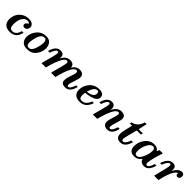

<svg xmlns="http://www.w3.org/2000/svg" viewBox="491 -2475 4270 4270"><g transform="rotate(45 2626.0 -340.0)"><path d="M258.3 9.8Q159.2 9.8 106.2 -40.5Q53.2 -90.8 53.2 -189.5Q53.2 -322.8 141.4 -411.4Q229.5 -500 357.9 -500Q439.9 -500 477.5 -466.1Q515.1 -432.1 515.1 -387.7Q515.1 -345.2 488.5 -315.9Q461.9 -286.6 427.2 -286.6Q397.9 -286.6 382.1 -301.5Q366.2 -316.4 366.2 -338.9Q366.2 -382.3 433.1 -418.9Q418.9 -449.2 367.2 -449.2Q297.4 -449.2 247.8 -376.5Q198.2 -303.7 198.2 -173.8Q198.2 -42 284.7 -42Q403.8 -42 439.9 -195.3H492.2Q452.1 9.8 258.3 9.8Z M800.8 9.8Q694.8 9.8 648.7 -46.9Q602.5 -103.5 602.5 -177.2Q602.5 -300.3 688.2 -400.1Q773.9 -500 909.2 -500Q997.6 -500 1045.2 -444.3Q1092.8 -388.7 1092.8 -296.4Q1092.8 -187 1017.8 -88.6Q942.9 9.8 800.8 9.8ZM813 -40Q908.7 -40 953.1 -247.6Q966.8 -312.5 966.8 -356.4Q966.8 -449.7 895.5 -449.7Q793.5 -449.7 749 -240.2Q735.8 -178.7 735.8 -136.2Q735.8 -40 813 -40Z M1999.5 12.2Q1877.9 12.2 1877.9 -93.3Q1877.9 -160.6 1914.1 -258.8Q1950.2 -356.9 1950.2 -393.1Q1950.2 -439.9 1913.6 -439.9Q1796.9 -439.9 1689.9 0H1553.2Q1648.4 -348.6 1648.4 -393.1Q1648.4 -439.9 1612.8 -439.9Q1502.9 -439.9 1389.2 0H1251.5Q1350.6 -359.9 1350.6 -402.3Q1350.6 -442.9 1319.8 -442.9Q1268.6 -442.9 1216.3 -293H1163.6Q1219.7 -500 1352.1 -500Q1466.3 -500 1466.3 -400.9Q1466.3 -377 1461.4 -352.5Q1533.2 -500 1656.7 -500Q1781.2 -500 1786.1 -391.1Q1851.1 -500 1952.6 -500Q2088.9 -500 2088.9 -383.3Q2088.9 -339.4 2051.3 -234.1Q2013.7 -128.9 2013.7 -84Q2013.7 -46.9 2046.4 -46.9Q2097.2 -46.9 2147.9 -195.3H2196.8Q2148.9 12.2 1999.5 12.2Z M2460.9 9.8Q2360.4 9.8 2309.1 -38.1Q2257.8 -85.9 2257.8 -171.4Q2257.8 -297.4 2344.7 -398.7Q2431.6 -500 2575.7 -500Q2721.7 -500 2721.7 -386.2Q2721.7 -252 2404.8 -219.2Q2397 -181.2 2397 -130.4Q2398.9 -38.1 2471.7 -38.1Q2595.2 -38.1 2651.9 -195.3H2704.6Q2638.2 9.8 2460.9 9.8ZM2412.6 -263.2Q2606 -284.7 2606 -394.5Q2606 -453.1 2560.1 -453.1Q2466.8 -453.1 2412.6 -263.2Z M3331.1 12.7Q3198.7 12.7 3198.7 -105Q3198.7 -160.2 3233.2 -262.9Q3267.6 -365.7 3267.6 -400.9Q3267.6 -439.9 3232.9 -439.9Q3119.6 -439.9 3004.4 0H2866.7Q2965.8 -358.9 2965.8 -412.1Q2965.8 -442.9 2935.1 -442.9Q2880.9 -442.9 2831.5 -293H2778.8Q2829.6 -500 2967.3 -500Q3075.7 -500 3075.7 -391.1Q3075.7 -368.2 3070.8 -342.8Q3149.9 -500 3267.1 -500Q3401.4 -500 3401.4 -397.9Q3401.4 -347.2 3365.5 -237.3Q3329.6 -127.4 3329.6 -82.5Q3329.6 -44.4 3362.3 -44.4Q3415 -44.4 3463.4 -195.3H3517.1Q3470.2 12.7 3331.1 12.7Z M3738.3 9.8Q3599.1 9.8 3599.1 -126Q3599.1 -208.5 3660.2 -439.5H3590.3L3599.6 -483.4Q3756.8 -513.7 3810.5 -693.4H3864.7L3820.3 -488.3H3949.2L3938.5 -439.5H3809.6Q3727.5 -142.1 3727.5 -97.7Q3727.5 -47.9 3763.7 -47.9Q3827.1 -47.9 3882.3 -195.3H3935.5Q3877.9 9.8 3738.3 9.8Z M4579.6 -488.3Q4483.9 -192.9 4483.9 -93.8Q4483.9 -46.9 4517.6 -46.9Q4575.7 -46.9 4621.6 -195.3H4672.4Q4618.7 10.7 4482.9 10.7Q4371.6 10.7 4346.7 -86.9Q4283.2 10.7 4173.8 10.7Q4011.7 10.7 4011.7 -155.3Q4011.7 -285.2 4095.5 -391.6Q4179.2 -498 4313 -498Q4404.8 -498 4446.3 -428.2L4477.1 -488.3ZM4203.1 -37.1Q4274.4 -37.1 4326.7 -153.3Q4378.9 -269.5 4378.9 -362.3Q4378.9 -446.8 4319.8 -446.8Q4247.6 -446.8 4194.6 -343.3Q4141.6 -239.7 4141.6 -132.3Q4141.6 -37.1 4203.1 -37.1Z M4930.7 0H4792Q4884.3 -352.1 4884.3 -403.3Q4884.3 -441.9 4854.5 -441.9Q4797.9 -441.9 4738.3 -293H4687.5Q4754.9 -499 4891.1 -499Q4995.1 -499 4995.1 -393.1Q4995.1 -371.6 4990.7 -347.2Q5074.7 -500 5171.9 -500Q5246.6 -500 5246.6 -427.2Q5246.6 -388.7 5227.5 -366.9Q5208.5 -345.2 5181.6 -345.2Q5128.4 -345.2 5128.4 -402.8Q5128.4 -412.1 5130.9 -421.9Q5010.3 -374 4930.7 0Z"/></g></svg>

Font: Munson
Style: Bold Italic
Weight: 700
Italic angle: -12°
Designer: Paul James MIller
Foundry: High-Logic / Made with FontCreator
Version: Version 2.10;May 5, 2019;FontCreator 11.5.0.2430 64-bit